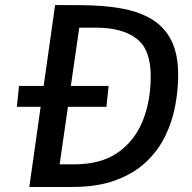

<svg xmlns="http://www.w3.org/2000/svg" viewBox="-20 -743 762 763"><path d="M96.5 0 141.5 -318.5H47L55.5 -401.5H153.5L199 -723Q203 -723 233.8 -722.8Q264.5 -722.5 302.5 -722.5Q388.5 -722 459.2 -710Q530 -698 581.2 -667.8Q632.5 -637.5 660.2 -583.5Q688 -529.5 688 -445Q688 -385 676.2 -322.2Q664.5 -259.5 636.5 -202Q608.5 -144.5 560.2 -99Q512 -53.5 439.8 -26.8Q367.5 0 266.5 0ZM217 -90H276Q380.5 -90 447.5 -136.2Q514.5 -182.5 546.8 -262Q579 -341.5 579 -441Q579 -547 522 -590Q465 -633 362.5 -633H295L261.5 -401.5H411.5L403 -318.5H250Z"/></svg>

Font: Public Sans Medium
Style: Italic
Weight: 500
Italic angle: -8°
Designer: The Public Sans project authors (U.S. Web Design System). Libre Franklin designed by Pablo Impallari and Rodrigo Fuenzal
Version: Version 1.007; ttfautohint (v1.8.1) -l 8 -r 50 -G 200 -x 14 